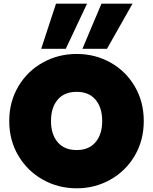

<svg xmlns="http://www.w3.org/2000/svg" viewBox="-20 -1012 828 1039"><path d="M30 -357Q30 -461 79 -544Q128 -627 211.5 -673.5Q295 -720 395 -720Q495 -720 578 -673.5Q661 -627 709.5 -544Q758 -461 758 -357Q758 -253 709.5 -170Q661 -87 577.5 -40Q494 7 395 7Q295 7 211.5 -40Q128 -87 79 -170Q30 -253 30 -357ZM533 -357Q533 -430 497 -472.5Q461 -515 395 -515Q328 -515 292 -472.5Q256 -430 256 -357Q256 -285 292 -242.5Q328 -200 395 -200Q461 -200 497 -242.5Q533 -285 533 -357ZM336 -748H203L283 -992H451ZM559 -748H426L529 -992H697Z"/></svg>

Font: Poppins Black A&M
Style: Regular
Weight: 900
Designer: Ninad Kale (Devanagari), Jonny Pinhorn (Latin)
Foundry: Indian Type Foundry
Version: 4.004